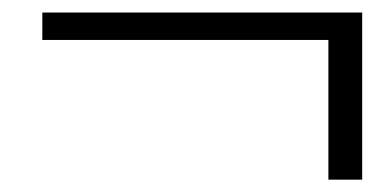

<svg xmlns="http://www.w3.org/2000/svg" viewBox="-20 -421 601 308"><path d="M506.8 -132.8V-356.9H47.9V-400.9H561V-132.8Z"/></svg>

Font: Linear Smooth
Style: Regular
Weight: 400
Designer: Philipp H. Poll, Flanker
Foundry: Philipp H. Poll, reworked by Flanker
Version: Version 1.061 | FøM Fix